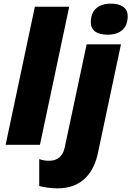

<svg xmlns="http://www.w3.org/2000/svg" viewBox="-20 -797 723 1057"><path d="M573 -606C648 -606 683 -647 683 -708C683 -759 640 -777 590 -777C521 -777 480 -741 480 -675C480 -624 520 -606 573 -606ZM11 0H200L361 -760H172ZM297 240C437 240 498 146 519 46L646 -553H457L336 16C325 68 291 88 251 88C234 88 220 87 196 79V227C219 234 262 240 297 240Z"/></svg>

Font: Noto Sans Black
Style: Italic
Weight: 900
Italic angle: -12°
Designer: Monotype Design Team
Foundry: Monotype Imaging Inc.
Version: Version 2.013